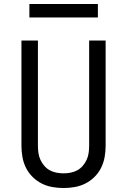

<svg xmlns="http://www.w3.org/2000/svg" viewBox="-20 -939 640 967"><path d="M300 8Q272 8 243.5 3Q215 -2 189.5 -15Q164 -28 143.5 -48.5Q123 -69 110.5 -94.5Q98 -120 93 -148Q88 -176 88 -205V-735H171V-205Q171 -187 173.5 -169Q176 -151 183.5 -134.5Q191 -118 203 -104Q215 -90 230.5 -81.5Q246 -73 264 -69.5Q282 -66 300 -66Q318 -66 336 -69.5Q354 -73 369.5 -81.5Q385 -90 397 -104Q409 -118 416.5 -134.5Q424 -151 426.5 -169Q429 -187 429 -205V-735H512V-205Q512 -176 507 -148Q502 -120 489.5 -94.5Q477 -69 456.5 -48.5Q436 -28 410.5 -15Q385 -2 356.5 3Q328 8 300 8ZM473 -851H128V-919H473Z"/></svg>

Font: Iosevka Extended
Style: Regular
Weight: 400
Width: 7
Monospace: yes
Designer: Belleve Invis
Foundry: Belleve Invis
Version: Version 32.5.0; ttfautohint (v1.8.4)